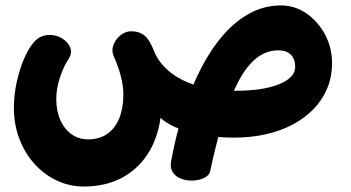

<svg xmlns="http://www.w3.org/2000/svg" viewBox="-20 -498 1292 707"><path d="M288.9 188.8Q235.7 188.8 189 166.7Q142.3 144.7 106.8 105.2Q71.2 65.8 51.2 12.9Q31.1 -39.9 31.1 -101.4Q31.1 -146.8 41.2 -194Q51.3 -241.2 68.4 -281.4Q85.6 -321.7 106.6 -344.7Q118.4 -357.6 132.8 -363.5Q147.1 -369.4 162.3 -369.4Q187.2 -369.4 208.3 -356.8Q229.4 -344.1 238.1 -323.8Q246.8 -303.6 232.9 -281.6Q215.2 -255.6 201.2 -213.8Q187.2 -172.1 187.2 -134.3Q187.2 -89.2 202.3 -55.6Q217.4 -21.9 244 -3.3Q270.6 15.2 305.2 15.2Q345.9 15.2 374.9 -5.1Q403.9 -25.3 419.1 -62.4Q434.2 -99.4 434.2 -150.1Q434.2 -181.1 425.3 -216.3Q416.4 -251.4 399 -290.4Q389.7 -311.1 397.7 -332.5Q405.8 -353.9 423.9 -368.3Q442.1 -382.8 462.1 -382.8Q493.3 -382.8 512.3 -367Q531.2 -351.2 546.7 -311.2Q559.3 -278.4 585.6 -251.2Q611.8 -224 650 -204.4Q688.2 -184.8 737.7 -174.2Q787.2 -163.7 846.2 -163.7Q883.4 -163.7 916.7 -167.1Q950 -170.6 977.4 -177.9Q1004.9 -185.3 1024.9 -195.9Q1044.9 -206.6 1055.9 -220.5Q1067 -234.4 1067 -251.8Q1067 -270 1060.2 -283.7Q1053.4 -297.4 1039.7 -305Q1025.9 -312.6 1005.6 -312.6Q958.9 -312.6 922.3 -282.3Q885.7 -252 855.9 -194.3Q826.1 -136.7 801.2 -54.4Q776.2 27.9 753.7 132.7Q750.1 149 730.1 158.1Q710 167.1 684.9 167.1Q664.6 167.1 645.2 159.4Q625.9 151.7 615.8 135.6Q605.8 119.6 610.1 95Q628.1 -2.7 656.1 -89.7Q684 -176.7 721.1 -247.8Q758.1 -319 803.5 -370.7Q848.9 -422.3 902 -450.2Q955.1 -478 1014.4 -478Q1065.6 -478 1108.3 -448.6Q1151 -419.2 1176.8 -371Q1202.7 -322.8 1202.7 -265.8Q1202.7 -215.4 1185 -172.8Q1167.3 -130.2 1134.8 -96.5Q1102.2 -62.8 1057.6 -39.3Q1013 -15.8 958.8 -3.6Q904.6 8.7 843.7 8.7Q743.4 8.7 672.5 -12.8Q601.6 -34.2 571.2 -64.2Q559.9 15.2 521.9 72.1Q484 128.9 424.7 158.8Q365.3 188.8 288.9 188.8Z"/></svg>

Font: Playpen Sans Arabic
Style: Regular
Weight: 400
Designer: Azza Alameddine, Laura Meseguer, Veronika Burian, José Scaglione
Foundry: TypeTogether
Version: Version 2.000